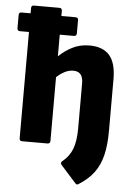

<svg xmlns="http://www.w3.org/2000/svg" viewBox="-63 -727 667 963"><g transform="rotate(5 270.5 -245.5)"><path d="M368 190Q360 195 353 187L277 102Q267 91 278 82Q312 55 327.5 15.5Q343 -24 343 -89V-316Q343 -375 294 -375Q272 -375 250.5 -364Q229 -353 210 -335V-14Q210 0 196 0H68Q55 0 55 -14V-549H10Q-4 -549 -4 -563V-630Q-4 -643 10 -643H55V-669Q55 -683 68 -683H196Q210 -683 210 -669V-643H281Q295 -643 295 -630V-563Q295 -549 281 -549H210V-440Q240 -469 278 -488.5Q316 -508 364 -508Q431 -508 464.5 -470Q498 -432 498 -350V-90Q498 -20 486 31Q474 82 446 120.5Q418 159 368 190Z"/></g></svg>

Font: Sofia Sans Semi Condensed Black
Style: Regular
Weight: 900
Designer: Botio Nikoltchev, Ani Petrova
Foundry: lettersoup
Version: Version 4.100; ttfautohint (v1.8.4.7-5d5b)